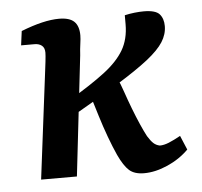

<svg xmlns="http://www.w3.org/2000/svg" viewBox="-40 -465 541 513"><g transform="rotate(-5 231.0 -208.5)"><path d="M51 0 86 -280Q88 -295 90 -312.5Q92 -330 92 -337Q92 -350 84.5 -356Q77 -362 65 -362H29L34 -400Q95 -424 136 -424Q164 -424 176.5 -412Q189 -400 189 -375Q189 -366 187 -352.5Q185 -339 184 -322L147 0ZM327 7Q301 7 287 -5.5Q273 -18 259 -48Q249 -70 238.5 -98.5Q228 -127 219 -156.5Q210 -186 202 -212L278 -251Q285 -236 292.5 -214Q300 -192 309 -168.5Q318 -145 327 -124.5Q336 -104 343 -91Q351 -78 358 -71.5Q365 -65 375 -63Q386 -63 399.5 -68.5Q413 -74 431 -84L447 -46Q423 -22 390 -7.5Q357 7 327 7ZM140 -156 147 -206Q206 -241 242 -268.5Q278 -296 295 -325Q312 -354 312 -394V-418Q325 -421 338.5 -422.5Q352 -424 363 -424Q395 -424 405.5 -412Q416 -400 416 -380Q416 -358 403 -337.5Q390 -317 359.5 -293Q329 -269 275.5 -236Q222 -203 140 -156Z"/></g></svg>

Font: Yrsa Medium
Style: Italic
Weight: 500
Italic angle: -7.10001°
Designer: Anna Giedrys (Yrsa+Rasa design), David Brezina (Yrsa art-direction, Rasa art-direction, design)
Foundry: Rosetta Type Foundry
Version: Version 2.004